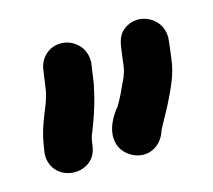

<svg xmlns="http://www.w3.org/2000/svg" viewBox="-55 -719 450 406"><g transform="rotate(-15 170.0 -515.5)"><path d="M223.8 -585 221.8 -569C220.2 -557.9 219.9 -556.9 214.6 -543.1C202.7 -519 202.1 -513.4 187.4 -488.6C186.7 -487.5 146.4 -443.8 167.5 -403.5C176.6 -386.1 204.7 -367.7 232.8 -379.4C254.4 -388.5 261.3 -407.5 264.4 -416.6C267.9 -424.3 290.2 -462.8 296.4 -477.1C304.7 -495.2 319.4 -522.1 323.3 -556.8L325.1 -570.9C325.9 -575.9 326.6 -582.3 327.3 -589.3L328.5 -600.9C328.5 -600.9 328.5 -601.8 328.5 -603C328.5 -646 277.9 -670.3 244.8 -644C227.5 -630.3 227.6 -611.4 223.8 -585ZM157.5 -593.1C157.5 -594 157.5 -595.9 157.5 -596C157.5 -629.4 130 -649 104.7 -648.5C78.9 -648.1 59.9 -629.4 55.9 -605.7L49.9 -563.3C44.9 -528.3 22.5 -500.8 14.9 -447.7L13 -436.2C11.4 -426.4 12.6 -416.7 16.1 -408.3C34.7 -363.6 106.2 -368.2 114 -419L116 -431.8C116.7 -435.6 117.5 -439.5 118.3 -442.1C128.7 -467.1 140.3 -499.7 146.5 -527.5L150.7 -546.3C150.8 -546.8 151 -547.6 151.1 -548.2Z"/></g></svg>

Font: Take Off
Style: YouHoser
Weight: 400
Foundry: Cannot Into Space Fonts
Version: Version 0.89